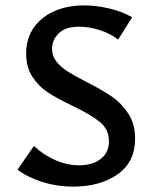

<svg xmlns="http://www.w3.org/2000/svg" viewBox="-20 -685 565 712"><path d="M250 -292Q194 -319 159.5 -341Q125 -363 101 -399Q77 -435 77 -487Q77 -543 106 -583.5Q135 -624 183.5 -644.5Q232 -665 292 -665Q337 -665 385.5 -653.5Q434 -642 470 -621L418 -538Q389 -561 349.5 -573.5Q310 -586 274 -586Q223 -586 198 -561.5Q173 -537 173 -504Q173 -477 189.5 -456.5Q206 -436 230 -420.5Q254 -405 299 -382Q356 -353 392.5 -328.5Q429 -304 455 -265Q481 -226 481 -171Q481 -84 416 -38.5Q351 7 253 7Q191 7 136 -10.5Q81 -28 45 -56L106 -144Q140 -111 184.5 -91.5Q229 -72 273 -72Q324 -72 354 -96Q384 -120 384 -161Q384 -205 350.5 -232.5Q317 -260 250 -292Z"/></svg>

Font: Ysabeau SC Semibold
Style: Regular
Weight: 600
Designer: Christian Thalmann (Catharsis Fonts)
Version: Version 0.003